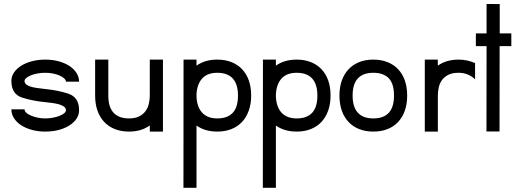

<svg xmlns="http://www.w3.org/2000/svg" viewBox="-20 -649 2553 947"><path d="M305.2 -246.1Q305.2 -254.4 296.6 -262.2Q288.1 -270 273.9 -276.4Q259.8 -282.7 241.5 -286.4Q223.1 -290 203.1 -290Q183.1 -290 164.8 -286.6Q146.5 -283.2 132.3 -277.3Q118.2 -271.5 109.6 -264.4Q101.1 -257.3 101.1 -250Q101.1 -239.3 109.1 -232.7Q117.2 -226.1 130.4 -221.9Q143.6 -217.8 160.6 -215.3Q177.7 -212.9 195.3 -210.9L206.5 -209.5Q266.6 -203.6 316.9 -187Q370.1 -169.4 370.1 -105.5Q370.1 -82.5 357.2 -63.2Q344.2 -43.9 321.5 -29.8Q298.8 -15.6 268.6 -7.8Q238.3 0 203.1 0Q168 0 137.5 -8.3Q106.9 -16.6 84.5 -31.2Q62 -45.9 49.1 -65.9Q36.1 -85.9 36.1 -109.9H101.1Q101.1 -101.1 109.6 -93Q118.2 -85 132.6 -78.9Q147 -72.8 165.3 -68.8Q183.6 -64.9 203.1 -64.9Q222.2 -64.9 240.5 -68.4Q258.8 -71.8 273.2 -77.4Q287.6 -83 296.4 -90.3Q305.2 -97.7 305.2 -105.5Q305.2 -116.2 295.7 -123Q286.1 -129.9 271.2 -134.3Q256.3 -138.7 237.5 -141.1Q218.8 -143.6 200.2 -145.5Q169.4 -148.4 141.6 -154.1Q113.8 -159.7 89.4 -167.5Q36.1 -184.6 36.1 -250Q36.1 -272.5 49.1 -291.5Q62 -310.5 84.5 -324.7Q106.9 -338.9 137.5 -346.9Q168 -355 203.1 -355Q238.8 -355 269.3 -346.7Q299.8 -338.4 322.3 -323.7Q344.7 -309.1 357.4 -289.1Q370.1 -269 370.1 -246.1Z M718.8 0V-30.3Q677.2 0 616.2 0Q578.1 0 547.4 -12Q516.6 -23.9 494.6 -46.9Q472.7 -69.8 460.9 -102.8Q449.2 -135.7 449.2 -177.7V-355H514.2V-177.7Q514.2 -121.1 540 -93Q565.9 -64.9 616.2 -64.9Q646 -64.9 665.8 -74.7Q685.5 -84.5 697.3 -100.3Q709 -116.2 713.9 -136.5Q718.8 -156.7 718.8 -177.7V-355H783.7V0Z M949.2 -355V-325.2Q990.7 -355 1051.8 -355Q1090.3 -355 1121.3 -342.8Q1152.3 -330.6 1174.1 -307.6Q1195.8 -284.7 1207.3 -252Q1218.8 -219.2 1218.8 -177.7Q1218.8 -135.7 1206.8 -102.8Q1194.8 -69.8 1173.1 -46.9Q1151.4 -23.9 1120.6 -12Q1089.8 0 1051.8 0Q990.7 0 949.2 -29.8V277.3H884.8L885.3 -355ZM949.2 -170.9Q952.1 -119.1 978.3 -92Q1004.4 -64.9 1051.8 -64.9Q1102.1 -64.9 1127.9 -92.5Q1153.8 -120.1 1153.8 -177.7Q1153.8 -233.9 1127.9 -262Q1102.1 -290 1051.8 -290Q1003.4 -290 977.8 -262.5Q952.1 -234.9 949.2 -184.6Z M1340.8 -355V-325.2Q1382.3 -355 1443.4 -355Q1481.9 -355 1512.9 -342.8Q1543.9 -330.6 1565.7 -307.6Q1587.4 -284.7 1598.9 -252Q1610.4 -219.2 1610.4 -177.7Q1610.4 -135.7 1598.4 -102.8Q1586.4 -69.8 1564.7 -46.9Q1543 -23.9 1512.2 -12Q1481.4 0 1443.4 0Q1382.3 0 1340.8 -29.8V277.3H1276.4L1276.9 -355ZM1340.8 -170.9Q1343.8 -119.1 1369.9 -92Q1396 -64.9 1443.4 -64.9Q1493.7 -64.9 1519.5 -92.5Q1545.4 -120.1 1545.4 -177.7Q1545.4 -233.9 1519.5 -262Q1493.7 -290 1443.4 -290Q1395 -290 1369.4 -262.5Q1343.8 -234.9 1340.8 -184.6Z M1821.3 -355Q1859.9 -355 1890.9 -342.8Q1921.9 -330.6 1943.6 -307.6Q1965.3 -284.7 1976.8 -252Q1988.3 -219.2 1988.3 -177.7Q1988.3 -135.7 1976.6 -102.8Q1964.8 -69.8 1943.1 -46.9Q1921.4 -23.9 1890.6 -12Q1859.9 0 1821.3 0Q1783.2 0 1752.4 -12Q1721.7 -23.9 1699.7 -46.9Q1677.7 -69.8 1666 -102.8Q1654.3 -135.7 1654.3 -177.7Q1654.3 -219.2 1666 -252Q1677.7 -284.7 1699.5 -307.6Q1721.2 -330.6 1752 -342.8Q1782.7 -355 1821.3 -355ZM1897.9 -262.7Q1871.1 -290 1821.3 -290Q1719.2 -290 1719.2 -177.7Q1719.2 -121.1 1745.1 -93Q1771 -64.9 1821.3 -64.9Q1871.6 -64.9 1897.5 -92.5Q1923.3 -120.1 1923.3 -177.7Q1923.3 -235.4 1897.9 -262.7Z M2139.2 -355 2139.6 -325.2Q2181.2 -355 2241.7 -355Q2264.2 -355 2284.2 -350.6Q2304.2 -346.2 2323.2 -337.9V-257.8Q2289.6 -290 2241.7 -290Q2210.9 -290 2191.2 -280Q2171.4 -270 2159.9 -253.9Q2148.4 -237.8 2144 -217.8Q2139.6 -197.8 2139.6 -177.7V0H2075.2V-355Z M2379.4 -0.5 2379.9 -421.4H2327.1V-484.4H2379.9V-629.4L2444.8 -628.9V-484.4H2502V-421.4H2444.3L2443.8 -0.5Z"/></svg>

Font: Fibel Vienna LRS
Style: Regular
Weight: 400
Designer: Peter Wiegel
Foundry: Peter Wioegel
Version: Version 000.000